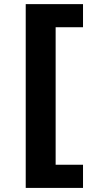

<svg xmlns="http://www.w3.org/2000/svg" viewBox="-20 -761 449 939"><path d="M105.8 158H386V44.7H252.1V-627.8H386V-740.8H105.8Z"/></svg>

Font: Karasuma Gothic
Style: Bold
Weight: 700
Designer: Rasmus Andersson / Ryoko Nishizuka
Foundry: Genbu
Version: Version 1.00